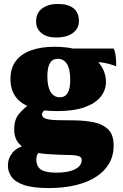

<svg xmlns="http://www.w3.org/2000/svg" viewBox="-20 -704 624 973"><path d="M227 249Q145 249 100 233Q55 217 37.5 191Q20 165 20 136Q20 98 43.5 69.5Q67 41 115 31L196 49Q175 69 169.5 79Q164 89 164 103Q164 139 187 155Q210 171 265 171Q327 171 360.5 153.5Q394 136 394 108Q394 97 387 91.5Q380 86 361.5 83.5Q343 81 308 81Q266 80 221 77Q176 74 138 62Q100 50 76 23.5Q52 -3 52 -49Q52 -98 76 -126.5Q100 -155 126 -173L222 -152Q211 -148 202 -141.5Q193 -135 193 -124Q193 -107 217 -101Q241 -95 279.5 -95Q318 -95 361 -94Q412 -93 456.5 -84Q501 -75 528.5 -48Q556 -21 556 35Q556 84 533.5 123.5Q511 163 468.5 191Q426 219 365 234Q304 249 227 249ZM269 -141Q190 -141 137.5 -159.5Q85 -178 59 -214Q33 -250 33 -303Q33 -358 59.5 -394Q86 -430 136.5 -448.5Q187 -467 257 -467Q325 -467 374 -451.5Q423 -436 455 -410.5Q487 -385 502 -353.5Q517 -322 517 -290Q517 -247 490 -213.5Q463 -180 408.5 -160.5Q354 -141 269 -141ZM283 -211Q310 -211 323 -233Q336 -255 336 -300Q336 -353 319.5 -379.5Q303 -406 273 -406Q246 -406 233 -384Q220 -362 220 -317Q220 -265 236.5 -238Q253 -211 283 -211ZM569 -368Q551 -375 534.5 -379.5Q518 -384 502 -386.5Q486 -389 468 -389L349 -458H556Q564 -441 566.5 -418Q569 -395 569 -368ZM265 -514Q218 -514 190.5 -536Q163 -558 163 -595Q163 -639 194 -661.5Q225 -684 272 -684Q325 -684 352.5 -662Q380 -640 380 -597Q380 -560 349.5 -537Q319 -514 265 -514Z"/></svg>

Font: Vollkorn Black
Style: Regular
Weight: 900
Designer: Friedrich Althausen
Foundry: Friedrich Althausen
Version: Version 5.000